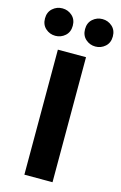

<svg xmlns="http://www.w3.org/2000/svg" viewBox="-166 -971 648 1028"><g transform="rotate(15 158.0 -456.5)"><path d="M80 0V-693H236V0ZM269 -761Q238 -761 215 -781.5Q192 -802 192 -837Q192 -872 215 -892.5Q238 -913 269 -913Q300 -913 323 -892.5Q346 -872 346 -837Q346 -802 323 -781.5Q300 -761 269 -761ZM47 -761Q16 -761 -7 -781.5Q-30 -802 -30 -837Q-30 -872 -7 -892.5Q16 -913 47 -913Q78 -913 101 -892.5Q124 -872 124 -837Q124 -802 101 -781.5Q78 -761 47 -761Z"/></g></svg>

Font: Ubuntu Sans ExtraBold
Style: Regular
Weight: 800
Designer: Dalton Maag Ltd
Foundry: Dalton Maag Ltd
Version: Version 1.006; ttfautohint (v1.8.4.7-5d5b)